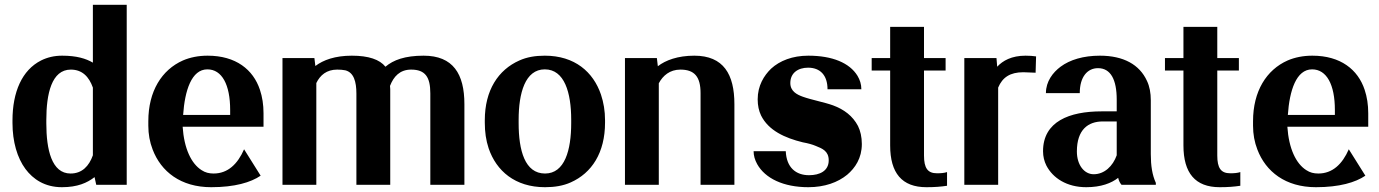

<svg xmlns="http://www.w3.org/2000/svg" viewBox="-20 -770 5746 800"><path d="M32 -258C32 -179 52 -112 86 -66C118 -23 167 10 238 10C303 10 343 -8 374 -32L381 0H508V-750H367V-509C338 -526 299 -538 239 -538C206 -538 177 -531 151 -518C72 -478 32 -387 32 -268ZM173 -256V-270C173 -379 195 -480 275 -480C323 -480 351 -450 367 -405V-123C351 -78 322 -47 274 -47C195 -47 173 -147 173 -256Z M598 -246C598 -211 604 -178 616 -147C651 -55 733 10 860 10C958 10 1025 -10 1066 -38L997 -148C970 -86 929 -47 870 -47C851 -47 835 -51 820 -61C777 -88 747 -151 741 -242H1078V-298C1078 -334 1073 -366 1063 -396C1035 -480 963 -538 845 -538C807 -538 772 -531 742 -518C654 -479 598 -390 598 -265ZM743 -291C750 -393 778 -481 844 -481C905 -481 939 -417 939 -312V-291Z M1157 0H1298V-424C1314 -457 1341 -480 1385 -480C1398 -480 1409 -479 1419 -477C1454 -468 1465 -430 1465 -380V0H1606V-399C1606 -401 1605 -410 1605 -412C1620 -451 1646 -480 1693 -480C1752 -480 1773 -449 1773 -381V0H1915V-336C1915 -462 1868 -538 1745 -538C1667 -538 1619 -520 1586 -492C1562 -522 1516 -538 1446 -538C1376 -538 1327 -520 1294 -495L1290 -528H1157Z M2000 -259C2000 -220 2005 -185 2016 -152C2048 -58 2126 10 2251 10C2291 10 2327 4 2358 -10C2446 -49 2501 -134 2501 -259V-269C2501 -308 2495 -343 2484 -376C2452 -470 2375 -538 2250 -538C2210 -538 2175 -532 2144 -518C2056 -479 2000 -394 2000 -269ZM2141 -257V-271C2141 -382 2168 -481 2250 -481C2332 -481 2360 -384 2360 -271V-257C2360 -144 2333 -47 2251 -47C2167 -47 2141 -143 2141 -257Z M2584 0H2725V-423C2742 -455 2771 -480 2815 -480C2874 -480 2899 -450 2899 -382V0H3040V-336C3040 -460 2995 -538 2873 -538C2804 -538 2753 -519 2721 -494L2717 -528H2584Z M3120 -140C3120 -122 3125 -104 3135 -86C3168 -27 3244 10 3348 10C3416 10 3471 -10 3510 -42C3543 -70 3571 -111 3571 -170C3571 -199 3565 -225 3555 -245C3533 -287 3497 -314 3451 -331C3415 -344 3361 -354 3325 -367C3300 -376 3273 -390 3273 -424C3273 -466 3305 -488 3347 -488C3397 -488 3428 -457 3428 -398H3569C3569 -419 3563 -437 3553 -454C3520 -508 3448 -538 3348 -538C3282 -538 3229 -517 3193 -484C3163 -455 3137 -413 3137 -356C3137 -330 3142 -308 3151 -289C3182 -226 3251 -195 3325 -177C3347 -173 3365 -168 3379 -162C3407 -151 3433 -140 3433 -102C3433 -58 3396 -40 3351 -40C3296 -40 3257 -72 3254 -140Z M3612 -476H3689V-164C3689 -49 3738 10 3840 10C3874 10 3900 8 3926 4V-53C3914 -49 3900 -48 3884 -48C3845 -48 3830 -70 3830 -122V-476H3920V-528H3830V-658H3689V-528H3612Z M3998 0H4139V-405C4157 -448 4189 -469 4244 -469C4259 -469 4281 -467 4295 -467L4297 -535C4286 -537 4267 -538 4253 -538C4195 -538 4158 -517 4135 -492L4132 -528H3998Z M4326 -140C4326 -118 4331 -98 4340 -80C4367 -28 4425 10 4506 10C4568 10 4611 -7 4639 -29C4642 -17 4646 -8 4653 0H4796V-8C4781 -41 4775 -79 4775 -128V-352C4775 -383 4770 -410 4759 -433C4728 -501 4661 -538 4563 -538C4494 -538 4438 -521 4399 -492C4367 -468 4338 -431 4338 -382H4479C4479 -450 4511 -486 4555 -486C4608 -486 4633 -438 4633 -355V-306H4570C4436 -306 4326 -264 4326 -140ZM4467 -139C4467 -230 4514 -264 4575 -264H4633V-123C4617 -78 4582 -44 4537 -44C4498 -44 4467 -82 4467 -139Z M4834 -476H4911V-164C4911 -49 4960 10 5062 10C5096 10 5122 8 5148 4V-53C5136 -49 5122 -48 5106 -48C5067 -48 5052 -70 5052 -122V-476H5142V-528H5052V-658H4911V-528H4834Z M5201 -246C5201 -211 5207 -178 5219 -147C5254 -55 5336 10 5463 10C5561 10 5628 -10 5669 -38L5600 -148C5573 -86 5532 -47 5473 -47C5454 -47 5438 -51 5423 -61C5380 -88 5350 -151 5344 -242H5681V-298C5681 -334 5676 -366 5666 -396C5638 -480 5566 -538 5448 -538C5410 -538 5375 -531 5345 -518C5257 -479 5201 -390 5201 -265ZM5346 -291C5353 -393 5381 -481 5447 -481C5508 -481 5542 -417 5542 -312V-291Z"/></svg>

Font: Aerodynamic
Style: Regular
Weight: 500
Designer: Google
Version: Version 2.000980; 2014